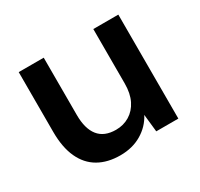

<svg xmlns="http://www.w3.org/2000/svg" viewBox="-115 -643 831 798"><g transform="rotate(-30 301.0 -243.5)"><path d="M252 12Q191 12 147.5 -13Q104 -38 81 -88Q58 -138 58 -212V-499H178V-224Q178 -158 205.5 -123.5Q233 -89 289 -89Q325 -89 354 -106.5Q383 -124 399.5 -157Q416 -190 416 -238V-499H536V0H430L421 -84Q398 -40 354 -14Q310 12 252 12Z"/></g></svg>

Font: DM Sans 20pt SemiBold
Style: Regular
Weight: 600
Version: Version 4.004;gftools[0.9.30]